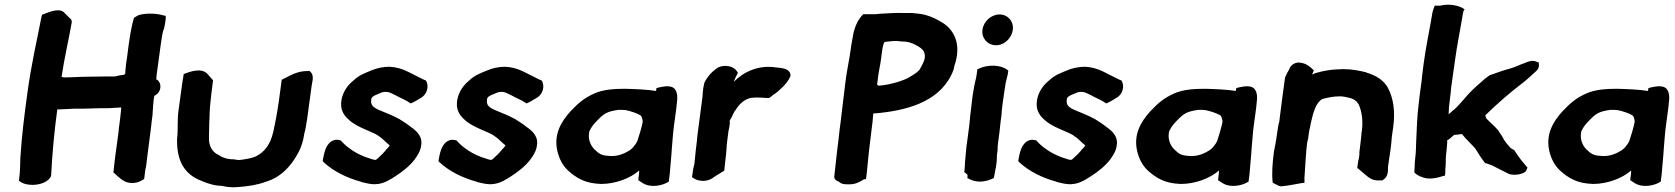

<svg xmlns="http://www.w3.org/2000/svg" viewBox="-20 -777 7077 811"><path d="M96 -386C82 -286 72 -202 66 -111C65 -80 65 -52 61 -22L60 -14L65 -10C94 12 169 9 193 -28L195 -32L196 -36C201 -129 208 -211 222 -315H234C248 -315 283 -318 295 -318H335C360 -318 382 -320 404 -320H434C445 -320 458 -321 469 -322H476C479 -322 480 -322 487 -323H492C491 -311 490 -295 488 -281L484 -249C483 -241 481 -232 481 -222L465 -103C462 -83 462 -71 460 -56L459 -49L480 -30C492 -21 507 -4 538 -4C560 -4 576 -12 589 -21L594 -61C596 -68 597 -75 598 -81L600 -99C602 -117 604 -129 606 -146L614 -208C617 -228 619 -249 621 -267L624 -289C625 -298 628 -371 633 -373C666 -389 663 -432 640 -442L642 -464L660 -596C663 -613 665 -632 669 -646L674 -660V-661C677 -674 679 -686 680 -699V-710L670 -712C640 -721 600 -722 568 -714L565 -713L546 -702C535 -666 529 -625 523 -584L517 -537C515 -522 512 -508 511 -491C510 -483 509 -475 509 -465C509 -465 507 -465 505 -462C502 -461 500 -460 497 -460H496C482 -459 473 -455 465 -454H426C401 -454 378 -453 353 -453C322 -453 281 -450 252 -450H250C249 -450 243 -452 240 -452C252 -533 269 -603 283 -682C284 -692 280 -696 274 -701L250 -725C228 -747 173 -720 167 -718L158 -715L155 -705C134 -596 112 -505 96 -386Z M734 -310C728 -267 733 -228 728 -192V-190C726 -106 753 -49 817 -19C842 -8 868 3 900 7H902C905 7 907 8 915 8C928 11 949 14 966 14C975 14 981 13 986 13H987C1028 10 1068 4 1102 -9C1167 -28 1210 -76 1240 -132C1252 -154 1261 -181 1265 -211C1271 -232 1274 -255 1278 -279L1294 -397C1295 -408 1297 -417 1299 -430C1302 -442 1304 -461 1292 -473L1288 -477H1282C1232 -478 1200 -454 1170 -440L1158 -351C1157 -345 1157 -341 1156 -338L1152 -312C1149 -292 1146 -278 1142 -257L1138 -238C1136 -231 1136 -224 1134 -220V-219C1122 -167 1098 -135 1060 -116C1043 -109 1026 -106 999 -102C995 -102 989 -101 986 -101C986 -101 984 -102 979 -102L968 -104H967C937 -104 916 -113 899 -125H898C879 -136 866 -154 863 -182C862 -205 864 -234 864 -261L865 -280C865 -308 868 -342 872 -375L880 -438C874 -444 871 -448 864 -456L857 -464C832 -493 780 -474 756 -464L750 -427Z M1343 -97 1347 -92C1389 -53 1444 -26 1506 -9V-8H1507C1525 -4 1550 4 1577 0C1604 -3 1631 -20 1649 -32C1679 -51 1710 -75 1732 -104C1743 -120 1753 -134 1758 -155V-158C1768 -199 1740 -224 1715 -241C1701 -253 1682 -264 1667 -274L1666 -275H1665C1650 -283 1637 -289 1623 -295C1581 -314 1543 -320 1548 -354V-355C1548 -367 1557 -372 1577 -380L1579 -381H1580C1588 -385 1597 -389 1609 -389C1625 -389 1633 -383 1650 -375C1669 -364 1694 -355 1715 -340C1731 -347 1742 -354 1755 -362C1784 -376 1794 -413 1779 -437C1767 -441 1759 -447 1743 -454C1709 -470 1679 -492 1626 -495H1625C1597 -495 1571 -489 1550 -480C1523 -469 1497 -460 1473 -437C1440 -411 1422 -374 1421 -341C1419 -311 1434 -287 1455 -270C1489 -238 1547 -224 1578 -204L1577 -203H1578C1595 -194 1610 -175 1626 -163C1626 -161 1617 -150 1610 -144V-143C1601 -132 1593 -124 1582 -114C1571 -104 1569 -100 1561 -102C1550 -104 1537 -110 1523 -114C1500 -123 1477 -134 1451 -154C1438 -164 1428 -174 1419 -184L1414 -185C1381 -193 1363 -167 1355 -147C1349 -131 1346 -114 1344 -103Z M1832 -97 1836 -92C1878 -53 1933 -26 1995 -9V-8H1996C2014 -4 2039 4 2066 0C2093 -3 2120 -20 2138 -32C2168 -51 2199 -75 2221 -104C2232 -120 2242 -134 2247 -155V-158C2257 -199 2229 -224 2204 -241C2190 -253 2171 -264 2156 -274L2155 -275H2154C2139 -283 2126 -289 2112 -295C2070 -314 2032 -320 2037 -354V-355C2037 -367 2046 -372 2066 -380L2068 -381H2069C2077 -385 2086 -389 2098 -389C2114 -389 2122 -383 2139 -375C2158 -364 2183 -355 2204 -340C2220 -347 2231 -354 2244 -362C2273 -376 2283 -413 2268 -437C2256 -441 2248 -447 2232 -454C2198 -470 2168 -492 2115 -495H2114C2086 -495 2060 -489 2039 -480C2012 -469 1986 -460 1962 -437C1929 -411 1911 -374 1910 -341C1908 -311 1923 -287 1944 -270C1978 -238 2036 -224 2067 -204L2066 -203H2067C2084 -194 2099 -175 2115 -163C2115 -161 2106 -150 2099 -144V-143C2090 -132 2082 -124 2071 -114C2060 -104 2058 -100 2050 -102C2039 -104 2026 -110 2012 -114C1989 -123 1966 -134 1940 -154C1927 -164 1917 -174 1908 -184L1903 -185C1870 -193 1852 -167 1844 -147C1838 -131 1835 -114 1833 -103Z M2334 -140C2342 -107 2355 -80 2379 -57C2415 -25 2451 -2 2519 0C2580 0 2643 -24 2680 -57C2680 -48 2679 -38 2677 -25L2676 -16L2696 -3C2728 17 2778 8 2805 -10L2809 -43C2810 -55 2811 -66 2812 -78L2814 -101C2816 -115 2816 -132 2818 -152C2822 -195 2822 -212 2828 -255C2833 -292 2837 -317 2840 -352C2842 -367 2841 -384 2833 -397C2819 -421 2781 -411 2765 -408L2753 -405L2751 -393H2750C2714 -399 2657 -401 2621 -402C2574 -402 2526 -399 2488 -381C2448 -363 2423 -342 2390 -307C2348 -261 2319 -208 2334 -140ZM2468 -214 2469 -221C2475 -234 2482 -247 2497 -262C2530 -297 2542 -306 2593 -313C2603 -313 2617 -313 2620 -312H2622C2640 -309 2673 -298 2685 -290C2690 -286 2693 -279 2695 -263C2690 -238 2680 -204 2672 -181C2667 -169 2651 -149 2641 -143C2623 -131 2595 -118 2567 -118H2559C2521 -120 2513 -125 2491 -146C2476 -161 2464 -185 2468 -214Z M2955 -426C2948 -400 2949 -383 2947 -366L2926 -206C2924 -184 2922 -165 2919 -143C2917 -126 2916 -108 2914 -94V-93C2914 -85 2910 -74 2908 -63L2903 -29C2914 -20 2928 -13 2951 -13C2966 -13 2980 -18 2990 -25L3003 -34C3014 -41 3028 -49 3039 -56L3040 -63C3042 -78 3043 -95 3045 -109C3046 -119 3048 -129 3048 -140C3050 -154 3049 -164 3051 -176L3057 -223C3060 -235 3062 -247 3063 -256V-258L3062 -260L3063 -269C3073 -283 3079 -305 3087 -312C3101 -335 3122 -358 3154 -364C3185 -367 3209 -363 3223 -363H3229C3237 -368 3242 -374 3251 -380H3252C3262 -387 3270 -394 3278 -402C3293 -415 3310 -434 3319 -456V-460C3317 -491 3271 -490 3260 -492H3259C3185 -504 3121 -474 3079 -431C3084 -444 3091 -459 3097 -470L3092 -477C3081 -495 3046 -506 3015 -493L3014 -492L3011 -491C2989 -476 2969 -455 2956 -429L2955 -427Z M3552 -438C3548 -407 3546 -385 3542 -356C3538 -329 3536 -299 3532 -272C3528 -241 3524 -211 3521 -180C3515 -138 3509 -73 3504 -32V-26L3506 -22C3514 -10 3521 -12 3523 -10C3535 4 3561 2 3578 1H3579C3604 -2 3622 -15 3628 -19L3638 -21L3641 -44C3645 -81 3650 -140 3655 -176C3659 -207 3662 -236 3666 -266C3667 -276 3667 -286 3669 -298C3678 -298 3688 -299 3697 -300C3826 -314 3960 -354 4008 -483C4010 -489 4010 -494 4011 -498C4043 -588 4012 -655 3951 -687C3928 -701 3896 -715 3862 -719C3853 -720 3843 -721 3833 -722H3799C3769 -723 3743 -722 3716 -720L3698 -719C3693 -718 3685 -718 3676 -717H3626C3601 -691 3587 -658 3581 -615C3578 -601 3574 -575 3572 -559C3566 -518 3558 -483 3552 -438ZM3685 -419 3686 -428C3689 -452 3690 -463 3694 -484L3699 -511L3702 -531C3703 -539 3709 -600 3718 -600C3735 -602 3750 -604 3767 -604C3770 -604 3777 -603 3786 -602H3788C3815 -602 3831 -596 3848 -587C3874 -573 3890 -562 3886 -530C3884 -518 3870 -492 3863 -481C3852 -469 3832 -457 3812 -446C3783 -432 3730 -417 3690 -415C3689 -416 3690 -417 3685 -419Z M4088 -371C4085 -351 4082 -314 4079 -295C4078 -288 4077 -282 4077 -273C4076 -268 4075 -261 4075 -253L4064 -170C4063 -162 4061 -154 4061 -144C4059 -130 4058 -104 4056 -91V-90C4056 -80 4055 -66 4054 -57L4053 -50L4066 -40C4066 -39 4067 -36 4067 -33L4066 -25C4080 -17 4097 -10 4119 -10C4143 -10 4161 -17 4178 -25L4181 -41C4182 -51 4185 -60 4187 -72L4189 -87C4191 -99 4190 -110 4191 -122L4194 -145V-146C4194 -155 4194 -162 4195 -168L4202 -221C4204 -236 4205 -254 4207 -267L4210 -289C4211 -314 4217 -354 4221 -382C4223 -396 4226 -413 4228 -427C4230 -437 4236 -456 4238 -471L4239 -479L4232 -484C4206 -503 4153 -505 4117 -488L4108 -484L4106 -466C4106 -463 4104 -457 4103 -448C4097 -426 4092 -397 4088 -371ZM4130 -652C4125 -617 4150 -587 4185 -586H4194C4227 -590 4254 -619 4258 -651C4263 -686 4237 -716 4202 -716C4167 -716 4135 -687 4130 -652Z M4281 -97 4285 -92C4327 -53 4382 -26 4444 -9V-8H4445C4463 -4 4488 4 4515 0C4542 -3 4569 -20 4587 -32C4617 -51 4648 -75 4670 -104C4681 -120 4691 -134 4696 -155V-158C4706 -199 4678 -224 4653 -241C4639 -253 4620 -264 4605 -274L4604 -275H4603C4588 -283 4575 -289 4561 -295C4519 -314 4481 -320 4486 -354V-355C4486 -367 4495 -372 4515 -380L4517 -381H4518C4526 -385 4535 -389 4547 -389C4563 -389 4571 -383 4588 -375C4607 -364 4632 -355 4653 -340C4669 -347 4680 -354 4693 -362C4722 -376 4732 -413 4717 -437C4705 -441 4697 -447 4681 -454C4647 -470 4617 -492 4564 -495H4563C4535 -495 4509 -489 4488 -480C4461 -469 4435 -460 4411 -437C4378 -411 4360 -374 4359 -341C4357 -311 4372 -287 4393 -270C4427 -238 4485 -224 4516 -204L4515 -203H4516C4533 -194 4548 -175 4564 -163C4564 -161 4555 -150 4548 -144V-143C4539 -132 4531 -124 4520 -114C4509 -104 4507 -100 4499 -102C4488 -104 4475 -110 4461 -114C4438 -123 4415 -134 4389 -154C4376 -164 4366 -174 4357 -184L4352 -185C4319 -193 4301 -167 4293 -147C4287 -131 4284 -114 4282 -103Z M4783 -140C4791 -107 4804 -80 4828 -57C4864 -25 4900 -2 4968 0C5029 0 5092 -24 5129 -57C5129 -48 5128 -38 5126 -25L5125 -16L5145 -3C5177 17 5227 8 5254 -10L5258 -43C5259 -55 5260 -66 5261 -78L5263 -101C5265 -115 5265 -132 5267 -152C5271 -195 5271 -212 5277 -255C5282 -292 5286 -317 5289 -352C5291 -367 5290 -384 5282 -397C5268 -421 5230 -411 5214 -408L5202 -405L5200 -393H5199C5163 -399 5106 -401 5070 -402C5023 -402 4975 -399 4937 -381C4897 -363 4872 -342 4839 -307C4797 -261 4768 -208 4783 -140ZM4917 -214 4918 -221C4924 -234 4931 -247 4946 -262C4979 -297 4991 -306 5042 -313C5052 -313 5066 -313 5069 -312H5071C5089 -309 5122 -298 5134 -290C5139 -286 5142 -279 5144 -263C5139 -238 5129 -204 5121 -181C5116 -169 5100 -149 5090 -143C5072 -131 5044 -118 5016 -118H5008C4970 -120 4962 -125 4940 -146C4925 -161 4913 -185 4917 -214Z M5361 -136C5355 -89 5351 -43 5356 -5L5376 5C5381 8 5389 12 5401 9C5424 7 5456 0 5474 -3L5490 -5V-20C5490 -28 5490 -35 5491 -41V-42C5494 -85 5496 -129 5501 -172L5503 -182C5505 -187 5506 -193 5506 -196C5507 -206 5509 -217 5511 -229V-232L5513 -235L5515 -248C5515 -249 5517 -258 5517 -258C5527 -303 5539 -345 5566 -359C5589 -365 5612 -370 5638 -370C5647 -370 5652 -370 5659 -368H5660L5674 -365C5696 -361 5709 -352 5718 -338C5731 -311 5739 -271 5732 -220L5731 -218C5731 -210 5730 -201 5729 -193C5726 -172 5725 -153 5722 -134V-132C5722 -127 5722 -121 5721 -115C5720 -109 5719 -102 5717 -97L5713 -68L5746 -40C5758 -31 5773 -13 5806 -15H5819L5823 -18C5847 -33 5842 -61 5843 -74L5849 -115C5851 -122 5851 -129 5852 -134L5854 -149C5856 -166 5858 -181 5859 -199L5865 -241C5874 -309 5865 -364 5842 -407C5823 -440 5791 -459 5750 -471V-472H5749C5723 -478 5692 -485 5655 -485C5645 -485 5636 -484 5629 -484C5598 -483 5568 -477 5543 -470C5537 -469 5530 -466 5523 -462C5524 -469 5527 -473 5530 -479L5523 -486C5513 -495 5498 -509 5474 -512C5451 -517 5430 -501 5425 -483C5420 -475 5413 -462 5408 -450L5396 -361C5392 -334 5390 -310 5386 -283L5384 -265L5382 -256L5381 -255C5379 -242 5376 -227 5374 -211L5371 -191C5369 -174 5364 -155 5361 -136Z M5987 -457C5986 -443 5984 -429 5982 -414L5977 -377C5976 -366 5974 -355 5973 -342C5965 -284 5965 -235 5962 -182C5961 -157 5961 -133 5958 -110C5955 -89 5956 -66 5954 -49C5961 -41 5970 -36 5980 -31H5982C6015 -15 6052 -26 6081 -35L6082 -32C6087 -47 6084 -57 6085 -63C6088 -84 6086 -105 6088 -122C6090 -139 6092 -159 6093 -175V-185C6097 -186 6100 -188 6106 -193C6114 -200 6118 -204 6122 -207C6133 -208 6145 -209 6155 -211C6173 -188 6195 -169 6212 -149C6225 -128 6237 -108 6254 -87L6256 -88C6265 -85 6271 -82 6281 -79C6306 -66 6329 -55 6354 -42C6380 -34 6416 -42 6426 -55L6432 -69C6417 -86 6403 -103 6390 -122L6376 -143C6371 -145 6366 -149 6360 -152V-153C6350 -164 6341 -174 6334 -185L6324 -203C6320 -208 6315 -215 6308 -227C6293 -244 6270 -264 6257 -278C6256 -279 6257 -281 6254 -290C6305 -340 6359 -387 6416 -430C6436 -446 6453 -463 6470 -478C6485 -492 6480 -510 6478 -516L6475 -514L6471 -516C6451 -526 6429 -514 6421 -511C6400 -504 6377 -492 6357 -487C6329 -480 6299 -468 6272 -459L6253 -445C6231 -426 6203 -402 6181 -378C6160 -355 6142 -331 6120 -312H6119L6099 -294C6099 -312 6101 -334 6104 -355L6108 -388C6108 -398 6110 -410 6112 -424L6125 -516C6134 -585 6148 -650 6159 -718C6160 -725 6162 -735 6167 -737L6158 -743C6140 -753 6102 -763 6063 -753H6040C6035 -740 6030 -727 6028 -709C6017 -642 6002 -575 5993 -505Z M6524 -140C6532 -107 6545 -80 6569 -57C6605 -25 6641 -2 6709 0C6770 0 6833 -24 6870 -57C6870 -48 6869 -38 6867 -25L6866 -16L6886 -3C6918 17 6968 8 6995 -10L6999 -43C7000 -55 7001 -66 7002 -78L7004 -101C7006 -115 7006 -132 7008 -152C7012 -195 7012 -212 7018 -255C7023 -292 7027 -317 7030 -352C7032 -367 7031 -384 7023 -397C7009 -421 6971 -411 6955 -408L6943 -405L6941 -393H6940C6904 -399 6847 -401 6811 -402C6764 -402 6716 -399 6678 -381C6638 -363 6613 -342 6580 -307C6538 -261 6509 -208 6524 -140ZM6658 -214 6659 -221C6665 -234 6672 -247 6687 -262C6720 -297 6732 -306 6783 -313C6793 -313 6807 -313 6810 -312H6812C6830 -309 6863 -298 6875 -290C6880 -286 6883 -279 6885 -263C6880 -238 6870 -204 6862 -181C6857 -169 6841 -149 6831 -143C6813 -131 6785 -118 6757 -118H6749C6711 -120 6703 -125 6681 -146C6666 -161 6654 -185 6658 -214Z"/></svg>

Font: Hussar Pisanka
Style: BdKur
Weight: 700
Designer: Robert Jablonski
Foundry: Cannot Into Space Fonts
Version: Version 1.070